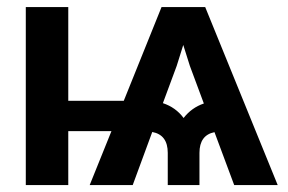

<svg xmlns="http://www.w3.org/2000/svg" viewBox="-20 -536 833 556"><path d="M658.2 0 601.1 -153.3Q557.6 -144.5 557.6 -93.3V0H465.8V-93.3Q465.8 -145.5 420.9 -153.8L364.3 0H239.7L302.7 -156.2H177.7V0H54.7V-515.6H177.7V-244.1H338.4L447.8 -515.6H574.2L784.2 0ZM451.7 -237.3Q488.8 -225.1 511.7 -194.3Q534.7 -224.1 570.3 -236.3L529.8 -345.2L510.7 -405.8L491.7 -345.2Z"/></svg>

Font: Inter Display SemiBold
Style: Regular
Weight: 600
Designer: Rasmus Andersson
Foundry: rsms
Version: Version 4.001;git-9221beed3